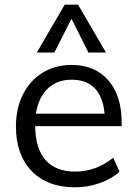

<svg xmlns="http://www.w3.org/2000/svg" viewBox="-20 -792 584 819"><path d="M499 -254H130Q131 -158 174.5 -109Q218 -60 301 -60Q389 -60 463 -119L490 -60Q457 -29 405.5 -11Q354 7 300 7Q182 7 115 -62.5Q48 -132 48 -253Q48 -330 78 -389.5Q108 -449 162 -482Q216 -515 285 -515Q385 -515 442 -449.5Q499 -384 499 -269ZM133 -307H426Q420 -378 384.5 -415Q349 -452 286 -452Q223 -452 183.5 -414Q144 -376 133 -307ZM212 -568H137L256 -772H313L432 -568H357L285 -712Z"/></svg>

Font: Muli-Regular
Style: Regular
Weight: 400
Version: Version 2.000